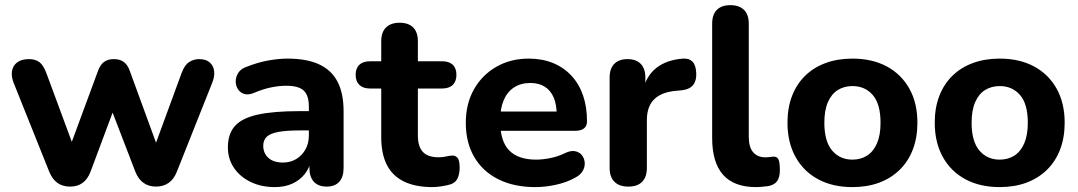

<svg xmlns="http://www.w3.org/2000/svg" viewBox="-20 -734 4291 764"><path d="M258.8 8.5Q230 8.5 209.4 -5.6Q188.8 -19.8 176.2 -50L34.5 -403.8Q24 -430.5 27.8 -451.8Q31.5 -473 48.6 -485.9Q65.8 -498.8 95.2 -498.8Q120.5 -498.8 136.9 -486.6Q153.2 -474.5 165.5 -440.5L277 -139.2H254.5L370.2 -452.5Q379 -476.5 394 -487.6Q409 -498.8 433.2 -498.8Q457.8 -498.8 473 -487.1Q488.2 -475.5 496.2 -452.5L610.8 -139.2H591L703 -444.5Q714.8 -475.8 732.9 -487.2Q751 -498.8 772.2 -498.8Q800 -498.8 815 -485.1Q830 -471.5 832.2 -450.1Q834.5 -428.8 824 -403.5L683.5 -50.2Q671.8 -20.8 650.8 -6.1Q629.8 8.5 601 8.5Q572.2 8.5 551.4 -6.1Q530.5 -20.8 518.8 -50.2L396 -369.2H459.2L340.5 -51.5Q329 -21 308.6 -6.2Q288.2 8.5 258.8 8.5Z M1073.8 10.5Q1019.2 10.5 976.9 -10.2Q934.5 -31 910.6 -66.6Q886.8 -102.2 886.8 -147.2Q886.8 -201.2 914.8 -232.6Q942.8 -264 1005.5 -277.9Q1068.2 -291.8 1173 -291.8H1225V-215H1173.5Q1120.5 -215 1088.1 -209.1Q1055.8 -203.2 1041.6 -190Q1027.5 -176.8 1027.5 -153.8Q1027.5 -124.5 1047.9 -105.9Q1068.2 -87.2 1105.5 -87.2Q1135.2 -87.2 1158.4 -101Q1181.5 -114.8 1195.2 -138.9Q1209 -163 1209 -194.5V-309.8Q1209 -354.5 1188.5 -373.6Q1168 -392.8 1118.8 -392.8Q1091.5 -392.8 1059.5 -386.4Q1027.5 -380 990.2 -364.2Q968.2 -355 951.9 -360.1Q935.5 -365.2 926.6 -379.4Q917.8 -393.5 917.9 -410.5Q918 -427.5 927.8 -443.5Q937.5 -459.5 959.5 -467.5Q1006 -486 1047.9 -493.4Q1089.8 -500.8 1124.2 -500.8Q1200.2 -500.8 1249.4 -478.1Q1298.5 -455.5 1322.9 -409.4Q1347.2 -363.2 1347.2 -291V-65.8Q1347.2 -29.8 1329.9 -10.6Q1312.5 8.5 1279.8 8.5Q1247 8.5 1229.1 -10.6Q1211.2 -29.8 1211.2 -65.8V-105L1218.5 -99.8Q1212.2 -66 1192.6 -41.4Q1173 -16.8 1142.9 -3.1Q1112.8 10.5 1073.8 10.5Z M1701.2 10.5Q1632.5 10.5 1586.9 -12Q1541.2 -34.5 1519.1 -78.5Q1497 -122.5 1497 -188.2V-381.8H1452.2Q1425 -381.8 1410.1 -396Q1395.2 -410.2 1395.2 -436Q1395.2 -462.5 1410.1 -476.4Q1425 -490.2 1452.2 -490.2H1497V-570Q1497 -606 1516.1 -624.8Q1535.2 -643.5 1570.2 -643.5Q1605.2 -643.5 1624 -624.8Q1642.8 -606 1642.8 -570V-490.2H1739.2Q1766.8 -490.2 1781.5 -476.4Q1796.2 -462.5 1796.2 -436Q1796.2 -410.2 1781.5 -396Q1766.8 -381.8 1739.2 -381.8H1642.8V-194.8Q1642.8 -151.2 1662.4 -129.8Q1682 -108.2 1725.5 -108.2Q1741.2 -108.2 1754.2 -111.2Q1767.2 -114.2 1777.8 -115Q1791.2 -116 1800.1 -106.6Q1809 -97.2 1809 -67Q1809 -43.2 1801.5 -25.8Q1794 -8.2 1774.5 -1Q1761 3.5 1738.9 7Q1716.8 10.5 1701.2 10.5Z M2110.5 10.5Q2024.8 10.5 1962.6 -20.8Q1900.5 -52 1867 -109.4Q1833.5 -166.8 1833.5 -245Q1833.5 -321 1865.8 -378.2Q1898 -435.5 1954.8 -468.1Q2011.5 -500.8 2084 -500.8Q2137.2 -500.8 2180 -483.4Q2222.8 -466 2253.2 -433.5Q2283.8 -401 2299.8 -354.9Q2315.8 -308.8 2315.8 -251.2Q2315.8 -232.5 2303.8 -223Q2291.8 -213.5 2268.5 -213.5H1953.2V-290.2H2211L2195.2 -276.2Q2195.2 -318.5 2183 -346.5Q2170.8 -374.5 2147.6 -389.1Q2124.5 -403.8 2090.2 -403.8Q2052.5 -403.8 2025.6 -386.2Q1998.8 -368.8 1984.6 -336.1Q1970.5 -303.5 1970.5 -257.2V-249.8Q1970.5 -172 2006.2 -135.4Q2042 -98.8 2113.5 -98.8Q2138 -98.8 2169 -104.8Q2200 -110.8 2227.8 -124.5Q2250.8 -135.8 2268 -132.4Q2285.2 -129 2295.1 -116.9Q2305 -104.8 2306.6 -88.1Q2308.2 -71.5 2299.6 -55.2Q2291 -39 2271 -28.2Q2236.2 -8.5 2193.1 1Q2150 10.5 2110.5 10.5Z M2480.5 8.5Q2444.2 8.5 2425 -10.6Q2405.8 -29.8 2405.8 -65.8V-425.2Q2405.8 -461.2 2424.4 -480Q2443 -498.8 2477 -498.8Q2511 -498.8 2529.5 -480Q2548 -461.2 2548 -425.2V-371H2538Q2550.2 -431 2591.5 -463.6Q2632.8 -496.2 2698.5 -500.8Q2722.5 -502.2 2735.8 -488.5Q2749 -474.8 2750.5 -442.8Q2752 -413.2 2737.9 -395.6Q2723.8 -378 2691 -374.5L2668.5 -372.5Q2610.8 -367 2582.4 -338.2Q2554 -309.5 2554 -256V-65.8Q2554 -29.8 2535.2 -10.6Q2516.5 8.5 2480.5 8.5Z M2988.8 10.5Q2900.5 10.5 2857.1 -38.6Q2813.8 -87.8 2813.8 -184.5V-640Q2813.8 -676 2832.5 -694.8Q2851.2 -713.5 2886.2 -713.5Q2921.2 -713.5 2940.4 -694.8Q2959.5 -676 2959.5 -640V-190.2Q2959.5 -148 2977.1 -128Q2994.8 -108 3025.5 -108Q3033.2 -108 3040.5 -108.9Q3047.8 -109.8 3055.2 -110.5Q3070.8 -112 3077 -101.1Q3083.2 -90.2 3083.2 -56.8Q3083.2 -28 3071.8 -12.6Q3060.2 2.8 3035 6.8Q3025.8 7.8 3013.1 9.1Q3000.5 10.5 2988.8 10.5Z M3371.7 10.5Q3293.8 10.5 3235.8 -20.5Q3177.8 -51.5 3145.6 -109.4Q3113.5 -167.3 3113.5 -245.8Q3113.5 -304.8 3131.5 -351.8Q3149.5 -398.8 3183.6 -432.3Q3217.7 -465.8 3265.4 -483.2Q3313.2 -500.8 3371.7 -500.8Q3450.5 -500.8 3508.4 -469.8Q3566.2 -438.8 3598.4 -381.5Q3630.5 -324.2 3630.5 -245.6Q3630.5 -186.6 3612.4 -139.2Q3594.2 -91.8 3560 -58.3Q3525.8 -24.8 3478.3 -7.1Q3430.8 10.5 3371.7 10.5ZM3371.7 -98.8Q3405.3 -98.8 3430.4 -114.9Q3455.5 -131 3469.6 -163.5Q3483.8 -196 3483.8 -245.4Q3483.8 -320.2 3452.9 -355.9Q3422 -391.5 3372.1 -391.5Q3339 -391.5 3313.8 -375.8Q3288.5 -360 3274.4 -327.6Q3260.2 -295.2 3260.2 -245.6Q3260.2 -171.5 3291.1 -135.1Q3322 -98.8 3371.7 -98.8Z M3957.7 10.5Q3879.8 10.5 3821.8 -20.5Q3763.8 -51.5 3731.6 -109.4Q3699.5 -167.3 3699.5 -245.8Q3699.5 -304.8 3717.5 -351.8Q3735.5 -398.8 3769.6 -432.3Q3803.7 -465.8 3851.4 -483.2Q3899.2 -500.8 3957.7 -500.8Q4036.5 -500.8 4094.4 -469.8Q4152.2 -438.8 4184.4 -381.5Q4216.5 -324.2 4216.5 -245.6Q4216.5 -186.6 4198.4 -139.2Q4180.2 -91.8 4146 -58.3Q4111.8 -24.8 4064.3 -7.1Q4016.8 10.5 3957.7 10.5ZM3957.7 -98.8Q3991.3 -98.8 4016.4 -114.9Q4041.5 -131 4055.6 -163.5Q4069.8 -196 4069.8 -245.4Q4069.8 -320.2 4038.9 -355.9Q4008 -391.5 3958.1 -391.5Q3925 -391.5 3899.8 -375.8Q3874.5 -360 3860.4 -327.6Q3846.2 -295.2 3846.2 -245.6Q3846.2 -171.5 3877.1 -135.1Q3908 -98.8 3957.7 -98.8Z"/></svg>

Font: Nunito ExtraLight
Style: Regular
Weight: 200
Designer: Vernon Adams
Foundry: Vernon Adams
Version: Version 3.602;April 4, 2023;FontCreator 14.0.0.2856 64-bit